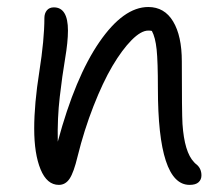

<svg xmlns="http://www.w3.org/2000/svg" viewBox="-20 -516 635 545"><path d="M518.1 8.8Q428.2 8.8 428.2 -265.1Q428.2 -341.3 424.6 -375.7Q420.9 -410.2 411.1 -428.2Q408.2 -429.2 400.9 -429.2Q380.4 -429.2 353.5 -402.1Q326.7 -375 299.3 -328.9Q272 -282.7 245.4 -214.8Q218.8 -147 200.2 -71.8Q189.5 -26.9 177.7 -9Q166 8.8 147 8.8Q113.3 8.8 95.2 -35.2Q77.1 -79.1 77.1 -150.9Q77.1 -221.2 91.6 -312.5Q106 -403.8 106 -464.8Q106 -478 113 -486.6Q120.1 -495.1 132.8 -495.1Q172.9 -495.1 172.9 -429.2Q172.9 -397 164.8 -349.4Q156.7 -301.8 149.7 -241.5Q142.6 -181.2 144 -113.8Q193.4 -296.9 262 -396.5Q330.6 -496.1 400.9 -496.1Q446.8 -496.1 471.4 -455.1Q496.1 -414.1 496.1 -341.8Q496.1 -195.8 498 -164.1Q503.4 -84 530.8 -55.7Q533.7 -52.2 537.1 -49.8Q551.8 -38.1 551.8 -18.1Q551.8 -6.3 543.7 1.2Q535.6 8.8 518.1 8.8Z"/></svg>

Font: Shantell Sans Normal
Style: Regular
Weight: 300
Designer: Stephen Nixon, Anya Danilova, Shantell Martin
Foundry: Arrow Type
Version: Version 1.006;[559af2be0]